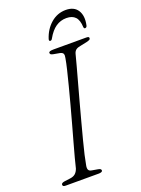

<svg xmlns="http://www.w3.org/2000/svg" viewBox="-162 -946 748 1017"><g transform="rotate(-20 211.5 -437.0)"><path d="M164.5 -67Q160.5 -49.5 164.5 -40Q168.5 -30.5 184 -28.5L215.5 -23Q225 -21.5 229 -18.5Q233 -15.5 233 -10Q233 -5 226.8 -2.5Q220.5 0 212.5 0H26Q16 0 12.5 -2.8Q9 -5.5 9 -10.5Q8.5 -15 13 -18.5Q17.5 -22 27.5 -23.5L62 -28Q80 -30.5 90.5 -40Q101 -49.5 107 -66.5Q112 -87.5 121.2 -122.8Q130.5 -158 143 -202.5Q155.5 -247 169 -296Q182.5 -345 196 -395Q209.5 -445 221.2 -490.8Q233 -536.5 242 -573.8Q251 -611 255 -635.5Q258.5 -651 254.8 -659.2Q251 -667.5 236 -670.5L202.5 -676.5Q192 -678.5 188.2 -681.5Q184.5 -684.5 184.5 -690Q184.5 -695.5 191.5 -697.8Q198.5 -700 212 -700H395.5Q405 -700 408.2 -698Q411.5 -696 411.5 -691.5Q411.5 -685.5 406.8 -682.8Q402 -680 390 -677L352.5 -669Q336 -666.5 326.8 -659.8Q317.5 -653 313.5 -639Q307 -613.5 296.5 -574.8Q286 -536 273 -489Q260 -442 246.2 -391.2Q232.5 -340.5 219.2 -290.8Q206 -241 194.5 -197.2Q183 -153.5 175.2 -119.5Q167.5 -85.5 164.5 -67ZM331.5 -833Q299 -833 272.2 -815Q245.5 -797 223 -757Q220.5 -752 217.5 -750.2Q214.5 -748.5 211.5 -748.5Q208 -748.5 206.2 -751.2Q204.5 -754 206 -760Q222 -811 258.8 -842.8Q295.5 -874.5 343 -874.5Q390 -874.5 410 -842.8Q430 -811 419 -760Q418 -754 414.5 -751.2Q411 -748.5 407.5 -748.5Q404.5 -748.5 402.8 -750.2Q401 -752 400 -757Q398.5 -797.5 381.2 -815.2Q364 -833 331.5 -833Z"/></g></svg>

Font: Fraunces ExtraLight
Style: Italic
Weight: 250
Italic angle: -16°
Version: Version 1.000;[b76b70a41]